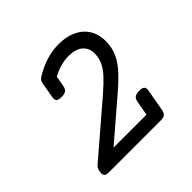

<svg xmlns="http://www.w3.org/2000/svg" viewBox="-149 -744 898 898"><g transform="rotate(-45 300.0 -295.0)"><path d="M514.2 -444.8Q514.2 -404.8 500 -371.3Q485.8 -337.9 457.5 -305.9Q429.2 -273.9 381.3 -232.9L187.5 -66.4H405.3L418 -137.7Q420.9 -154.8 430.4 -162.1Q439.9 -169.4 460.4 -169.4Q477.5 -169.4 484.9 -164.3Q492.2 -159.2 492.2 -147.5Q492.2 -145.5 491.2 -137.7L472.7 -33.2Q469.7 -15.1 461.4 -7.6Q453.1 0 436.5 0H87.9Q74.2 0 67.9 -5.1Q61.5 -10.3 61.5 -22Q61.5 -25.4 62.5 -33.2Q65.9 -51.8 74.7 -59.6L328.1 -277.3Q367.2 -311 390.4 -336.4Q413.6 -361.8 425 -386.7Q436.5 -411.6 436.5 -439.9Q436.5 -476.6 412.1 -497.3Q387.7 -518.1 340.8 -518.1Q288.1 -518.1 234.4 -488.3L225.1 -437Q222.2 -419.9 212.6 -412.6Q203.1 -405.3 183.1 -405.3Q166 -405.3 158.4 -410.4Q150.9 -415.5 150.9 -427.2Q150.9 -430.2 151.9 -437L165 -511.7Q168.5 -530.8 181.2 -538.6Q263.7 -590.3 348.1 -590.3Q397.9 -590.3 435.5 -572.8Q473.1 -555.2 493.7 -522.2Q514.2 -489.3 514.2 -444.8Z"/></g></svg>

Font: Courier Prime
Style: Italic
Weight: 400
Italic angle: -10°
Designer: Alan Dague-Greene
Foundry: Quote-Unquote Apps
Version: Version 3.018